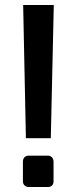

<svg xmlns="http://www.w3.org/2000/svg" viewBox="-20 -751 311 771"><path d="M73 -731 84 -196H184L196 -731ZM72 -23C72 -9 82 0 96 0H172C186 0 195 -8 195 -23V-101C195 -115 187 -126 172 -126H96C80 -126 72 -116 72 -101Z"/></svg>

Font: Exo
Style: Demi Bold
Weight: 600
Designer: Natanael Gama
Version: Version 1.00